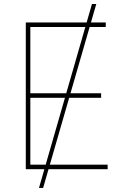

<svg xmlns="http://www.w3.org/2000/svg" viewBox="-20 -839 620 952"><path d="M173.3 92.8 436 -819.3H457.5L193.8 92.8ZM107.9 0V-727.5H504.4V-705.1H130.4V-376.5H481.4V-354H130.4V-22.5H513.7V0Z"/></svg>

Font: Inter 17pt Thin
Style: Regular
Weight: 250
Version: Version 4.001;git-66647c0bb